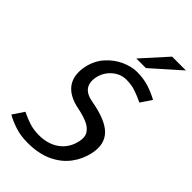

<svg xmlns="http://www.w3.org/2000/svg" viewBox="-272 -944 1032 1032"><g transform="rotate(45 244.0 -428.5)"><path d="M446 -197Q434 -139 398.5 -92Q363 -45 304 -17.5Q245 10 162 10Q110 10 68 -3.5Q26 -17 -7 -36L36 -100Q68 -84 102 -73Q136 -62 176 -62Q246 -62 293 -97Q340 -132 353 -194Q361 -231 345.5 -254.5Q330 -278 298 -291.5Q266 -305 224 -313Q144 -329 110.5 -375.5Q77 -422 92 -497Q105 -556 141.5 -596Q178 -636 223.5 -656Q269 -676 308 -676Q360 -676 401 -662.5Q442 -649 476 -630L434 -568Q401 -584 369 -595Q337 -606 299 -606Q254 -606 219 -575.5Q184 -545 174 -500Q155 -408 254 -392Q372 -371 417.5 -324Q463 -277 446 -197ZM489 -867 328 -724H255L384 -867Z"/></g></svg>

Font: Epunda Sans
Style: Italic
Weight: 400
Italic angle: -12.0243°
Designer: Simon Atzbach
Foundry: typofactur
Version: Version 2.204; ttfautohint (v1.8.4.7-5d5b)